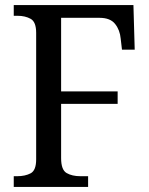

<svg xmlns="http://www.w3.org/2000/svg" viewBox="-20 -734 587 754"><path d="M34 0V-42H47Q79 -42 100.5 -53.5Q122 -65 122 -108V-605Q122 -648 100.5 -660Q79 -672 49 -672H34V-714H504L509 -539H459L454 -582Q451 -616 432 -640Q413 -664 371 -664H220V-375H442V-326H220V-113Q220 -67 241.5 -54.5Q263 -42 296 -42H326V0Z"/></svg>

Font: Noto Serif Hebrew SemiCondensed
Style: Regular
Weight: 400
Width: 4
Designer: Monotype Design Team
Foundry: Monotype Imaging Inc.
Version: Version 2.004; ttfautohint (v1.8.4.7-5d5b)